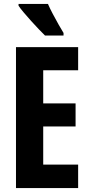

<svg xmlns="http://www.w3.org/2000/svg" viewBox="-20 -953 456 973"><path d="M376 0H61V-714H376V-597H199V-429H363V-312H199V-119H376ZM223 -933Q232 -912 247 -883.5Q262 -855 277 -828.5Q292 -802 302 -786V-773H208Q196 -785 177 -804.5Q158 -824 138 -846.5Q118 -869 100.5 -889.5Q83 -910 74 -924V-933Z"/></svg>

Font: Noto Sans Display ExtraCondensed
Style: Regular
Weight: 400
Width: 2
Version: Version 2.003